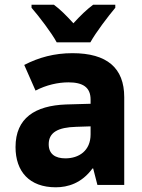

<svg xmlns="http://www.w3.org/2000/svg" viewBox="-20 -786 603 816"><path d="M221 -606H364C388 -649 439 -716 470 -753V-766H376C348 -745 323 -721 292 -687C262 -720 236 -746 209 -766H114V-753C146 -716 199 -647 221 -606ZM217 10C268 10 327 -7 373 -70H376L394 0H508V-373C508 -497 435 -560 288 -560C211 -560 145 -542 83 -510L131 -401C177 -425 227 -436 271 -436C332 -436 365 -415 365 -363V-345L260 -342C130 -337 46 -285 46 -161C46 -57 105 10 217 10ZM258 -113C215 -113 187 -131 187 -173C187 -223 226 -245 304 -247L365 -249V-215C365 -145 315 -113 258 -113Z"/></svg>

Font: Noto Sans Mono SemiCondensed ExtraBold
Style: Regular
Weight: 800
Width: 4
Designer: Monotype Design Team
Foundry: Monotype Imaging Inc.
Version: Version 2.014